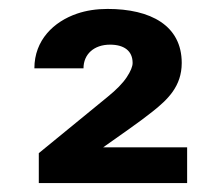

<svg xmlns="http://www.w3.org/2000/svg" viewBox="-20 -736 500 430"><path d="M220.9 -716C196 -716 173.2 -712.5 152.7 -705.5C100.4 -687.7 57 -646.2 57 -583H167C167 -614.8 190.8 -636 226.4 -636C257.8 -636 277 -622.2 277 -595C277 -587 272.6 -576.3 263.8 -563C255 -549.7 240.7 -535 220.9 -519L66.9 -393V-326H399.1V-406H211L270.4 -448C290.2 -462 307.4 -474.8 322.1 -486.5C355.1 -512.8 387 -542.4 387 -595C387 -678.8 317.5 -716 220.9 -716Z"/></svg>

Font: Asimov
Style: Wid
Weight: 500
Designer: Google
Version: Version 2.000980; 2014